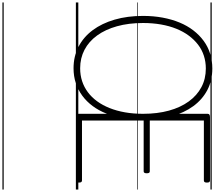

<svg xmlns="http://www.w3.org/2000/svg" viewBox="-113 -1042 1755 1569"><g transform="rotate(90 764.5 -257.5)"><path d="M538 19Q441 19 362 -21.5Q283 -62 227 -137Q171 -212 140.5 -316.5Q110 -421 110 -549Q110 -634 124 -709Q138 -784 164 -847Q190 -910 228 -959.5Q266 -1009 313.5 -1044Q361 -1079 418 -1097Q475 -1115 540 -1115Q638 -1115 715.5 -1074.5Q793 -1034 847.5 -959.5Q902 -885 931 -780.5Q960 -676 960 -549Q960 -463 946.5 -388Q933 -313 908 -249.5Q883 -186 846 -136.5Q809 -87 762 -52.5Q715 -18 659 0.5Q603 19 538 19ZM538 -35Q594 -35 643 -51Q692 -67 733.5 -98Q775 -129 807.5 -173.5Q840 -218 863 -275.5Q886 -333 898 -401.5Q910 -470 910 -549Q910 -666 884 -760.5Q858 -855 809 -922.5Q760 -990 692 -1026Q624 -1062 540 -1062Q485 -1062 435.5 -1046Q386 -1030 345 -998.5Q304 -967 271 -922.5Q238 -878 215 -821Q192 -764 180 -695.5Q168 -627 168 -549Q168 -431 194.5 -336Q221 -241 270 -173.5Q319 -106 387 -70.5Q455 -35 538 -35ZM937 0Q923 0 916.5 -5.5Q910 -11 910 -23V-1077Q910 -1087 917 -1091.5Q924 -1096 938 -1096H1455Q1463 -1096 1467.5 -1090.5Q1472 -1085 1472 -1071Q1472 -1057 1467.5 -1051.5Q1463 -1046 1455 -1046H965V-604H1380Q1388 -604 1392 -598.5Q1396 -593 1396 -579Q1396 -566 1392 -560Q1388 -554 1380 -554H965V-50H1455Q1463 -50 1467.5 -44.5Q1472 -39 1472 -25Q1472 -11 1467.5 -5.5Q1463 0 1455 0ZM0 590H1529V600H0ZM0 -20H1529V0H0ZM0 -505H1529V-500H0ZM0 -1110H1529V-1100H0Z"/></g></svg>

Font: Playwrite FR Moderne Guides
Style: Regular
Weight: 400
Designer: Veronika Burian, José Scaglione
Foundry: TypeTogether
Version: Version 1.003